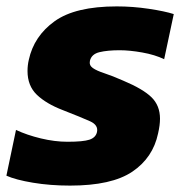

<svg xmlns="http://www.w3.org/2000/svg" viewBox="-40 -570 563 600"><path d="M179 10Q117 10 63 1Q9 -8 -20 -21L10 -164Q44 -148 87.5 -137.5Q131 -127 171 -127Q220 -127 239.5 -133.5Q259 -140 263 -157Q268 -179 241.5 -191Q215 -203 156 -226Q104 -246 75 -274Q46 -302 46 -348Q46 -366 50 -383Q66 -457 130.5 -503.5Q195 -550 325 -550Q375 -550 425 -542.5Q475 -535 503 -526L473 -385Q444 -399 404.5 -406Q365 -413 334 -413Q296 -413 271 -407Q246 -401 241 -380Q238 -366 250 -357.5Q262 -349 286.5 -341Q311 -333 345 -318Q407 -292 433.5 -266Q460 -240 460 -199Q460 -179 454 -153Q438 -77 373.5 -33.5Q309 10 179 10Z"/></svg>

Font: Kanit
Style: Bold Italic
Weight: 700
Italic angle: -12°
Designer: Katatrad Team
Foundry: CadsonDemak
Version: Version 2.000; ttfautohint (v1.8.3)